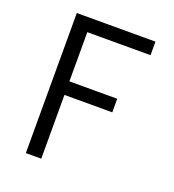

<svg xmlns="http://www.w3.org/2000/svg" viewBox="-124 -750 777 858"><g transform="rotate(20 265.0 -321.0)"><path d="M469.2 -653.8V-589.4H168.5V-355.5H396V-291H168.5V12.2H95.2V-653.8Z"/></g></svg>

Font: AzarMehrMonospaced
Style: SansBold
Weight: 1
Designer: Amin Abedi
Version: Version 1.00